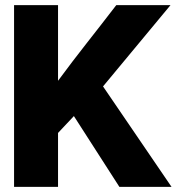

<svg xmlns="http://www.w3.org/2000/svg" viewBox="-20 -731 710 751"><path d="M35 0H207V-211L269 -277L447 0H651L383 -393L647 -711H435L431 -706C357 -609 281 -516 207 -415V-711H35Z"/></svg>

Font: Asimov Pro
Style: Ult
Weight: 900
Designer: Google
Version: Version 2.000980; 2014